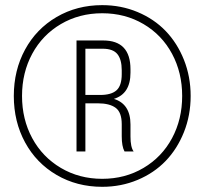

<svg xmlns="http://www.w3.org/2000/svg" viewBox="-20 -720 788 740"><path d="M374 -700.2Q446.8 -700.2 510.3 -673.6Q573.7 -647 618.4 -600.6Q663.1 -554.2 689 -489.3Q714.8 -424.3 714.8 -350.1Q714.8 -275.9 689 -210.9Q663.1 -146 618.4 -99.6Q573.7 -53.2 510.3 -26.6Q446.8 0 374 0Q276.4 0 198.2 -45.7Q120.1 -91.3 76.7 -171.1Q33.2 -251 33.2 -350.1Q33.2 -449.2 76.7 -529.1Q120.1 -608.9 198.2 -654.5Q276.4 -700.2 374 -700.2ZM104.2 -512.7Q64.9 -439.9 64.9 -350.1Q64.9 -260.3 104.2 -187.5Q143.6 -114.7 214.6 -72.8Q285.6 -30.8 374 -30.8Q462.4 -30.8 533.2 -72.8Q604 -114.7 643.1 -187.5Q682.1 -260.3 682.1 -350.1Q682.1 -439.9 643.1 -512.7Q604 -585.4 533.2 -627.2Q462.4 -668.9 374 -668.9Q285.6 -668.9 214.6 -627.2Q143.6 -585.4 104.2 -512.7ZM274.9 -136.2V-564H377.9Q482.9 -564 482.9 -453.1V-439.9Q482.9 -358.4 418.9 -338.9Q482.9 -319.3 482.9 -240.2V-193.8Q482.9 -152.8 495.1 -136.2H460Q449.2 -155.8 449.2 -194.8V-241.2Q449.2 -287.1 425.8 -304.4Q402.3 -321.8 356.9 -321.8H309.1V-136.2ZM309.1 -354H366.2Q409.2 -354 429.2 -372.1Q449.2 -390.1 449.2 -434.1V-449.2Q449.2 -490.7 432.4 -511.5Q415.5 -532.2 376 -532.2H309.1Z"/></svg>

Font: Bebas Neue Book
Style: Regular
Weight: 400
Designer: Ryoichi Tsunekawa
Foundry: Ryoichi Tsunekawa
Version: Version 001.003